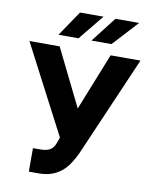

<svg xmlns="http://www.w3.org/2000/svg" viewBox="-98 -986 857 1069"><g transform="rotate(10 330.5 -451.0)"><path d="M139.6 -123H176.8Q206.1 -123 223.6 -129.2Q241.2 -135.3 251.5 -148.4Q261.7 -161.6 269.5 -184.6L277.3 -207L16.6 -707H187.5L346.7 -383.8L475.6 -707H644.5L401.4 -145.5Q379.9 -98.1 354.7 -64.7Q329.6 -31.2 290.3 -10.7Q251 9.8 195.3 9.8H139.6ZM466.8 -912.1H600.6L469.7 -769.5H356.4ZM266.6 -912.1H399.4L283.2 -769.5H169.9Z"/></g></svg>

Font: Pretendard Std ExtraBold
Style: Regular
Weight: 800
Designer: Base glyphs from Inter by Rasmus Andersson; Hangeul glyphs from Noto Sans CJK(Source Han Sans) by Jang Soo-young and Kan
Foundry: Kil Hyung-jin
Version: Version 1.309